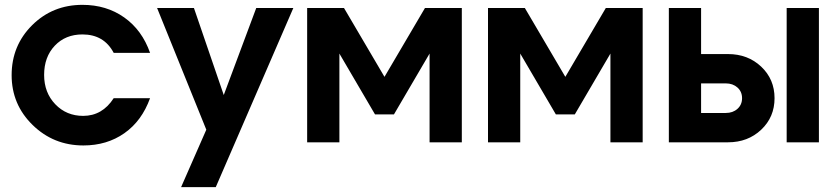

<svg xmlns="http://www.w3.org/2000/svg" viewBox="-20 -587 3452 792"><path d="M449 -182H599Q565 -88 493 -37.5Q421 13 324 13Q201 13 114.5 -71.5Q28 -156 28 -277Q28 -399 112.5 -483Q197 -567 320 -567Q419 -567 492.5 -515Q566 -463 599 -369H449Q409 -445 320 -445Q250 -445 206 -398.5Q162 -352 162 -278Q162 -205 208 -157Q254 -109 323 -109Q402 -109 449 -182Z M727 185 831 -52 628 -554H780L903 -195L1037 -554H1190L870 185Z M1247 0V-554H1399L1566 -270L1733 -554H1885V0H1752V-366L1605 -115H1527L1380 -366V0Z M1993 0V-554H2145L2312 -270L2479 -554H2631V0H2498V-366L2351 -115H2273L2126 -366V0Z M2872 -121H2974Q3003 -121 3022 -138Q3041 -155 3041 -182Q3041 -209 3022 -226Q3003 -243 2974 -243H2872ZM2739 0V-554H2872V-364H2983Q3065 -364 3120 -312Q3175 -260 3175 -182Q3175 -104 3120 -52Q3065 0 2983 0ZM3225 0V-554H3358V0Z"/></svg>

Font: Involve
Style: Bold
Weight: 700
Designer: Stefan Peev
Foundry: Context Ltd.
Version: Version 1.001